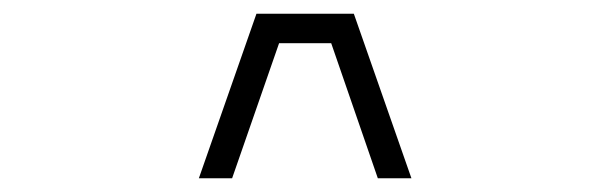

<svg xmlns="http://www.w3.org/2000/svg" viewBox="-20 -820 890 280"><path d="M531 -560 463 -757H387L318.5 -560H270L354 -800H496L580 -560Z"/></svg>

Font: League Mono Wide UltraLight
Style: Regular
Weight: 200
Width: 8
Designer: Tyler Finck
Foundry: The League of Moveable Type / Tyler Finck
Version: Version 2.210